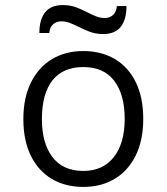

<svg xmlns="http://www.w3.org/2000/svg" viewBox="-20 -724 656 756"><path d="M308 12Q237.5 12 184.5 -19.2Q131.5 -50.5 101.8 -110.2Q72 -170 72 -255Q72 -339 101.8 -399Q131.5 -459 184.5 -491Q237.5 -523 308 -523Q378.5 -523 431.8 -491.8Q485 -460.5 514.5 -400.8Q544 -341 544 -256Q544 -172 514.5 -112Q485 -52 431.8 -20Q378.5 12 308 12ZM308 -51Q385.5 -51 428.2 -105.5Q471 -160 471 -256Q471 -351.5 429.8 -405.8Q388.5 -460 308 -460Q228 -460 186.5 -407.5Q145 -355 145 -255Q145 -160 186.5 -105.5Q228 -51 308 -51ZM386 -590Q357 -590 332.8 -599.2Q308.5 -608.5 288 -619Q271 -627.5 254.8 -633.8Q238.5 -640 221 -640Q202.5 -640 189 -628.2Q175.5 -616.5 174 -594H135Q135 -646.5 157.5 -675.2Q180 -704 228 -704Q256.5 -704 279.8 -695.2Q303 -686.5 323 -676Q340.5 -666.5 357.8 -659.8Q375 -653 393 -653Q412 -653 425.2 -665.2Q438.5 -677.5 440 -700H478Q478 -647.5 455.8 -618.8Q433.5 -590 386 -590Z"/></svg>

Font: Overpass Mono Light Light
Style: Regular
Weight: 300
Monospace: yes
Version: Version 4.000